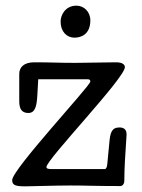

<svg xmlns="http://www.w3.org/2000/svg" viewBox="-20 -656 503 678"><path d="M290 -376C296 -376 299 -374 299 -368C299 -353 23 -58 23 -20C23 -1 36 2 71 2C92 2 171 -1 229 -1C287 -1 311 1 405 1C413 1 419 -7 419 -18C419 -35 420 -71 421 -85L427 -181C427 -191 424 -206 402 -206C373 -206 369 -185 366 -151L359 -78C358 -66 355 -59 350 -59H161C149 -59 144 -61 144 -66C144 -93 421 -380 421 -419C421 -428 412 -436 390 -436C348 -436 289 -434 246 -434C182 -434 165 -436 101 -436C64 -436 48 -418 48 -395V-298C48 -273 56 -257 80 -257C105 -257 110 -283 112 -322L115 -376ZM194 -580C194 -544 216 -523 243 -523C268 -523 299 -536 299 -584C299 -615 276 -636 250 -636C210 -636 194 -602 194 -580Z"/></svg>

Font: Life Savers
Style: Bold
Weight: 700
Designer: Pablo Impallari, Rodrigo Fuenzalida, Brenda Gallo
Foundry: Pablo Impallari, Rodrigo Fuenzalida, Brenda Gallo
Version: Version 3.000